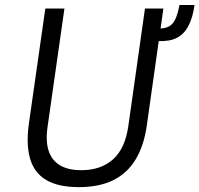

<svg xmlns="http://www.w3.org/2000/svg" viewBox="-20 -758 818 788"><path d="M303.5 10Q218 10 168.8 -19.8Q119.5 -49.5 103 -108.5Q86.5 -167.5 99 -254L166 -723H244.5L175.5 -239.5Q166.5 -179.5 179.5 -139.5Q192.5 -99.5 226.2 -79.5Q260 -59.5 313.5 -59.5Q394 -59.5 443.8 -104Q493.5 -148.5 506.5 -239.5L575 -723H650.5L639 -641Q660.5 -642 675.2 -650.5Q690 -659 699.8 -679.8Q709.5 -700.5 716.5 -737.5H778.5Q771 -685 753.2 -651.5Q735.5 -618 706 -602.8Q676.5 -587.5 631.5 -589.5L582.5 -243Q571 -161 537.2 -104.5Q503.5 -48 445.8 -19Q388 10 303.5 10Z"/></svg>

Font: Public Sans Thin Light
Style: Italic
Weight: 300
Italic angle: -8°
Version: Version 2.001